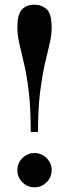

<svg xmlns="http://www.w3.org/2000/svg" viewBox="-20 -786 294 818"><path d="M111 -224Q111 -326 102.5 -396Q94 -466 82.5 -514.5Q71 -563 62.5 -599.5Q54 -636 54 -671Q54 -724 73 -745Q92 -766 127 -766Q157 -766 178.5 -747Q200 -728 200 -669Q200 -634 191 -598Q182 -562 171 -513.5Q160 -465 151 -395.5Q142 -326 142 -224ZM127 12Q97 12 75.5 -9.5Q54 -31 54 -61Q54 -91 75.5 -112.5Q97 -134 127 -134Q157 -134 178.5 -112.5Q200 -91 200 -61Q200 -31 178.5 -9.5Q157 12 127 12Z"/></svg>

Font: Libre Bodoni
Style: Regular
Weight: 400
Designer: Pablo Impallari, Rodrigo Fuenzalida
Foundry: Impallari Type
Version: Version 2.005;gftools[0.9.23]